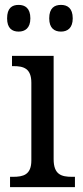

<svg xmlns="http://www.w3.org/2000/svg" viewBox="-20 -764 338 784"><path d="M229 -635C255 -635 277 -649 277 -689C277 -731 255 -744 229 -744C202 -744 181 -731 181 -689C181 -649 202 -635 229 -635ZM56 -635C82 -635 104 -649 104 -689C104 -731 82 -744 56 -744C29 -744 9 -731 9 -689C9 -649 29 -635 56 -635ZM21 0H286V-42H274C231 -42 199 -51 199 -114V-536H29V-494H35C76 -494 108 -485 108 -426V-109C108 -50 75 -42 33 -42H21Z"/></svg>

Font: Noto Serif Sinhala SemiCondensed
Style: Regular
Weight: 400
Width: 4
Designer: Jelle Bosma - Monotype Design Team
Foundry: Monotype Imaging Inc.
Version: Version 2.007